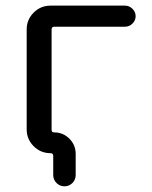

<svg xmlns="http://www.w3.org/2000/svg" viewBox="-20 -567 541 685"><path d="M164.1 -103.5Q164.1 -94.7 172.9 -94.7Q205.1 -94.7 227.5 -72.3Q250 -49.8 250 -17.6V57.6Q250 74.2 238.3 85.9Q226.6 97.7 210 97.7Q193.4 97.7 181.6 85.9Q169.9 74.2 169.9 57.6V-10.7Q169.9 -20.5 160.2 -20.5Q125 -20.5 100.1 -45.4Q75.2 -70.3 75.2 -105.5V-461.9Q75.2 -497.1 100.1 -522Q125 -546.9 160.2 -546.9H425.8Q441.4 -546.9 452.6 -535.6Q463.9 -524.4 463.9 -509.3Q463.9 -494.1 452.6 -482.9Q441.4 -471.7 425.8 -471.7H173.8Q164.1 -471.7 164.1 -461.9Z"/></svg>

Font: Gen Jyuu GothicX Regular
Style: Regular
Weight: 400
Designer: [Source Han Sans]
Ryoko NISHIZUKA  (kana & ideographs); Paul D. Hunt (Latin, Greek & Cyrillic); Wenlong ZHANG  (bopomofo
Version: Version 1.002.20150607